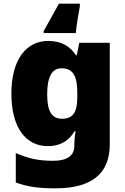

<svg xmlns="http://www.w3.org/2000/svg" viewBox="-20 -786 683 1046"><path d="M415 -766H301C268 -707 246 -666 218 -617V-606H393C397 -649 407 -710 415 -752ZM243 -563C124 -563 42 -463 42 -276C42 -89 122 10 240 10C316 10 360 -26 385 -70H392C387 -43 385 -18 385 -1V9C385 61 347 90 270 90C183 90 133 76 66 48V208C129 232 193 240 282 240C483 240 578 157 578 1V-553H412L398 -485H394C365 -529 320 -563 243 -563ZM315 -414C383 -414 401 -364 401 -279V-256C401 -178 380 -139 318 -139C263 -139 237 -177 237 -273C237 -366 263 -414 315 -414Z"/></svg>

Font: Noto Sans UI Black
Style: Regular
Weight: 900
Designer: Monotype Design Team
Foundry: Monotype Imaging Inc.
Version: Version 1.901